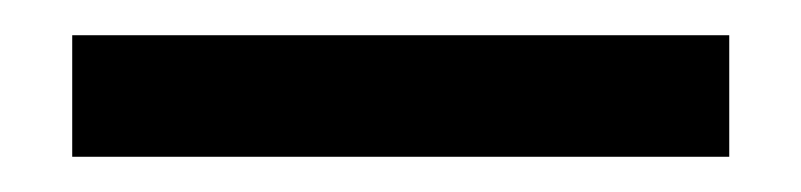

<svg xmlns="http://www.w3.org/2000/svg" viewBox="-20 -20 455 109"><path d="M21 69V0H394V69Z"/></svg>

Font: Nunito Sans 12pt ExtraLight Condensed
Style: Regular
Weight: 200
Width: 3
Version: Version 3.101;gftools[0.9.27]